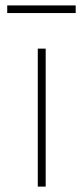

<svg xmlns="http://www.w3.org/2000/svg" viewBox="-20 -692 308 712"><path d="M120.1 0V-511.7H149.4V0ZM6.8 -643.6V-671.9H260.7V-643.6Z"/></svg>

Font: Reddit Sans ExtraLight
Style: Regular
Weight: 250
Designer: Stephen Hutchings
Foundry: Reddit
Version: Version 1.014